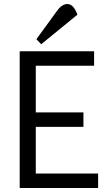

<svg xmlns="http://www.w3.org/2000/svg" viewBox="-20 -935 550 955"><path d="M78 0V-680H448V-608H158V-376H395V-304H158V-72H468V0ZM185 -715 161 -740 263 -880Q288 -915 315 -915Q346 -915 365 -862Z"/></svg>

Font: Imprima
Style: Regular
Weight: 400
Designer: Eduardo Tunni
Foundry: Eduardo Tunni
Version: Version 1.002; ttfautohint (v1.8.4.7-5d5b);gftools[0.9.23]